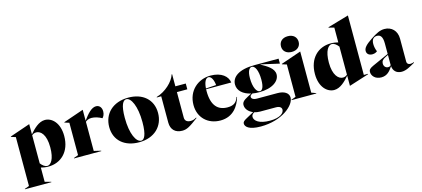

<svg xmlns="http://www.w3.org/2000/svg" viewBox="-71 -1414 4934 2246"><g transform="rotate(-15 2396.0 -290.5)"><path d="M13 200H333V195L258 175V3C283 9 311 15 347 15C498 15 618 -92 618 -284C618 -446 529 -523 447 -523C371 -523 308 -457 258 -400V-523H257L13 -439V-434L68 -417V175L13 195ZM258 -48V-388C268 -397 286 -409 311 -409C365 -409 426 -354 426 -198C426 -54 379 4 338 4C307 4 281 -19 258 -48Z M661 0H991V-5L906 -25V-378C921 -392 945 -405 980 -405C1020 -405 1070 -388 1104 -368C1118 -382 1133 -408 1133 -444C1133 -493 1105 -523 1066 -523C1012 -523 960 -466 906 -391V-523H905L661 -439V-434L716 -417V-25L661 -5Z M1446 15C1634 15 1748 -101 1748 -261C1748 -424 1629 -523 1458 -523C1267 -523 1153 -407 1153 -247C1153 -84 1272 15 1446 15ZM1357 -304C1357 -462 1391 -511 1430 -511C1486 -511 1544 -400 1544 -204C1544 -46 1510 3 1475 3C1415 3 1357 -109 1357 -304Z M1969 15C2024 15 2061 -6 2167 -86L2163 -92C2138 -76 2118 -70 2094 -70C2049 -70 2024 -91 2024 -129V-438H2150V-508H2024V-654H2018C1993 -571 1891 -475 1781 -444V-438H1834V-119C1834 -34 1886 15 1969 15Z M2432 15C2592 15 2661 -104 2689 -201L2683 -203C2664 -149 2635 -112 2552 -112C2434 -112 2362 -184 2362 -359C2362 -367 2362 -375 2363 -382H2667C2659 -456 2586 -523 2452 -523C2303 -523 2172 -416 2172 -241C2172 -86 2282 15 2432 15ZM2363 -391C2368 -470 2393 -511 2424 -511C2458 -511 2483 -461 2488 -399Z M2869 205C3127 205 3292 62 3292 -33C3292 -87 3240 -122 3157 -122H2910C2862 -122 2843 -141 2843 -160C2843 -172 2850 -182 2873 -194C2898 -189 2925 -187 2953 -187C3118 -187 3204 -258 3204 -337C3204 -411 3120 -457 3052 -495L3053 -498L3274 -448V-508H2984C2790 -508 2703 -437 2703 -347C2703 -272 2764 -218 2859 -197L2812 -172C2754 -142 2737 -120 2737 -89C2737 -43 2772 -2 2825 19L2735 68C2698 88 2684 101 2684 121C2684 157 2723 205 2869 205ZM2803 72C2803 54 2812 39 2836 24C2857 30 2880 34 2904 34H3096C3143 34 3164 54 3164 79C3164 121 3113 167 2990 167C2861 167 2803 119 2803 72ZM2891 -374C2891 -464 2919 -497 2946 -497C2983 -497 3016 -438 3016 -322C3016 -236 2995 -197 2965 -197C2927 -197 2891 -261 2891 -374Z M3295 0H3595V-5L3540 -25V-523H3539L3295 -439V-434L3350 -417V-25L3295 -5ZM3338 -638C3338 -583 3378 -544 3445 -544C3511 -544 3552 -583 3552 -638C3552 -695 3511 -734 3445 -734C3378 -734 3338 -695 3338 -638Z M3809 15C3885 15 3948 -51 3998 -108V15H3999L4238 -61V-66H4188V-786H4187L3933 -712V-707L3998 -690V-511C3973 -517 3945 -523 3909 -523C3758 -523 3638 -416 3638 -224C3638 -62 3727 15 3809 15ZM3830 -310C3830 -454 3877 -512 3919 -512C3949 -512 3975 -489 3998 -460V-120C3988 -111 3970 -99 3945 -99C3891 -99 3830 -159 3830 -310Z M4380 15C4450 15 4487 -29 4522 -83C4526 -27 4563 13 4627 13C4683 13 4733 -19 4792 -52V-59C4776 -54 4765 -50 4748 -50C4722 -50 4707 -66 4707 -87V-366C4707 -463 4644 -523 4558 -523C4506 -523 4461 -501 4386 -451C4308 -399 4281 -366 4281 -330C4281 -295 4308 -273 4348 -273C4380 -273 4400 -287 4408 -294C4396 -320 4388 -355 4388 -387C4388 -450 4421 -468 4454 -468C4493 -468 4521 -443 4521 -359V-231L4325 -143C4281 -123 4266 -108 4266 -80C4266 -33 4307 15 4380 15ZM4436 -136C4436 -166 4452 -185 4488 -203L4521 -219V-96C4515 -87 4505 -80 4487 -80C4457 -80 4436 -104 4436 -136Z"/></g></svg>

Font: Nyght Serif Dark
Style: Regular
Weight: 800
Designer: Maksym Kobuzan
Version: Version 0.410;Glyphs 3.1.2 (3151)